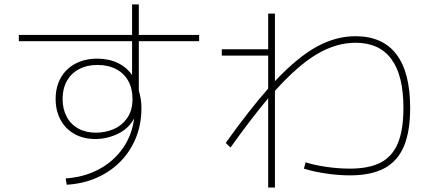

<svg xmlns="http://www.w3.org/2000/svg" viewBox="-20 -805 1915 861"><path d="M581.5 -274.4Q557.6 -228.5 508.8 -205.1Q460 -181.6 407.2 -181.6Q354.5 -181.6 314.2 -204.1Q273.9 -226.6 251.7 -267.3Q229.5 -308.1 229.5 -361.3Q229.5 -415.5 252.7 -456.3Q275.9 -497.1 318.1 -519.5Q360.4 -542 416 -542Q467.8 -542 508.1 -522.7Q548.3 -503.4 572.3 -468.3V-620.1H64.5V-648.4H572.3V-785.2H602.5V-648.4H873V-620.1H602.5V-399.4Q614.3 -358.9 614.3 -320.3Q614.3 -226.1 571.8 -149.9Q529.3 -73.7 453.1 -28.1Q377 17.6 279.3 23.4L274.4 -4.9Q356.9 -10.3 423.3 -45.7Q489.7 -81.1 531 -140.4Q572.3 -199.7 581.5 -274.4ZM574.2 -361.3Q574.2 -407.7 555.2 -442.1Q536.1 -476.6 500.5 -495.1Q464.8 -513.7 417 -513.7Q370.1 -513.7 334.7 -495.1Q299.3 -476.6 280 -442.1Q260.7 -407.7 260.7 -361.3Q260.7 -315.9 279.1 -281.5Q297.4 -247.1 331.3 -228.5Q365.2 -210 410.2 -210Q450.7 -210 488 -225.3Q525.4 -240.7 549.8 -274.9Q574.2 -309.1 574.2 -361.3Z M1342.8 -48.8 1350.6 -77.1Q1391.1 -64 1445.6 -56.4Q1500 -48.8 1548.8 -48.8Q1635.3 -48.8 1687.7 -76.4Q1740.2 -104 1764.6 -163.6Q1789.1 -223.1 1789.1 -321.3Q1789.1 -466.8 1735.1 -540Q1681.2 -613.3 1574.2 -613.3Q1487.8 -613.3 1401.6 -562.5Q1315.4 -511.7 1212.9 -397.5V36.1H1182.6V-364.3Q1108.4 -275.9 1013.7 -143.6L992.2 -164.1Q1099.6 -314 1182.6 -407.7V-555.7H974.6V-584H1182.6V-744.1H1212.9V-440.9Q1313 -547.4 1399.2 -595Q1485.4 -642.6 1574.2 -642.6Q1695.8 -642.6 1757.6 -561.5Q1819.3 -480.5 1819.3 -321.3Q1819.3 -215.3 1791.3 -148.9Q1763.2 -82.5 1703.9 -50.5Q1644.5 -18.6 1548.8 -18.6Q1498 -18.6 1441.9 -26.9Q1385.7 -35.2 1342.8 -48.8Z"/></svg>

Font: Pretendard Thin
Style: Regular
Weight: 100
Designer: Base glyphs from Inter by Rasmus Andersson; Hangeul glyphs from Noto Sans CJK(Source Han Sans) by Jang Soo-young and Kan
Foundry: Kil Hyung-jin
Version: Version 1.309